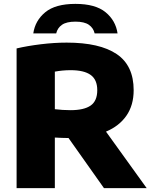

<svg xmlns="http://www.w3.org/2000/svg" viewBox="-20 -969 780 989"><path d="M65.5 0V-719.5Q120.5 -732.5 190 -741Q259.5 -749.5 323.5 -749.5Q493.5 -749.5 581 -690.5Q668.5 -631.5 668.5 -504.5Q668.5 -427 631.2 -373.2Q594 -319.5 526 -291L735.5 0H515.5L333 -258Q315 -258 297.8 -258.8Q280.5 -259.5 262.5 -260.5V0ZM343.5 -401.5Q412.5 -401.5 446.8 -425.2Q481 -449 481 -504.5Q481 -558.5 447 -583Q413 -607.5 344 -607.5Q322 -607.5 301.5 -605.5Q281 -603.5 262.5 -600V-406.5Q282.5 -404 302.5 -402.8Q322.5 -401.5 343.5 -401.5ZM151.5 -797Q161 -863 213.2 -906Q265.5 -949 368.5 -949Q471.5 -949 523.8 -906Q576 -863 585.5 -797H467.5Q461 -825 437.8 -841.2Q414.5 -857.5 368.5 -857.5Q322.5 -857.5 299.2 -841.2Q276 -825 269.5 -797Z"/></svg>

Font: Encode Sans SemiExpanded SemiExpanded ExtraBold
Style: Regular
Weight: 800
Width: 6
Designer: Multiple Designers
Foundry: Impallari Type
Version: Version 3.000; ttfautohint (v1.8.3) -l 8 -r 50 -G 200 -x 14 